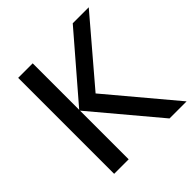

<svg xmlns="http://www.w3.org/2000/svg" viewBox="-188 -862 1010 1010"><g transform="rotate(-45 317.0 -357.0)"><path d="M634 0H507L203 -362V0H95V-714H203V-368L501 -714H620L325 -368Z"/></g></svg>

Font: Noto Sans Medium
Style: Regular
Weight: 500
Designer: Monotype Design Team
Foundry: Monotype Imaging Inc.
Version: Version 2.007